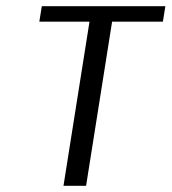

<svg xmlns="http://www.w3.org/2000/svg" viewBox="-20 -600 554 620"><path d="M107 -530H269L185 0H258L342 -530H506L514 -580H115Z"/></svg>

Font: Charger Sport
Style: DfNrwObl
Weight: 400
Designer: Jasper
Foundry: Cannot Into Space Fonts
Version: Version 1.1